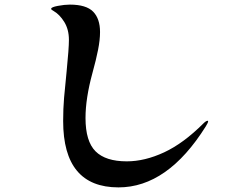

<svg xmlns="http://www.w3.org/2000/svg" viewBox="-20 -788 1040 833"><path d="M254 -263Q254 -317 258 -364Q262 -411 269 -478Q279 -578 279 -615Q279 -660 259 -692.5Q239 -725 213 -740Q208 -743 205 -745Q202 -747 202 -750Q202 -757 231 -762.5Q260 -768 283 -768Q354 -768 384 -737.5Q414 -707 414 -649Q414 -615 405.5 -572Q397 -529 381 -471Q351 -361 351 -276Q351 -175 394.5 -131.5Q438 -88 530 -88Q608 -88 692 -127Q776 -166 863 -253Q874 -264 881 -264Q883 -264 883 -262Q883 -256 873 -240Q707 25 494 25Q254 25 254 -263Z"/></svg>

Font: Shippori Mincho B1 ExtraBold
Style: Regular
Weight: 800
Designer: FONTDASU
Foundry: FONTDASU / Google Inc. / but / Adobe
Version: Version 3.110; ttfautohint (v1.8.3)